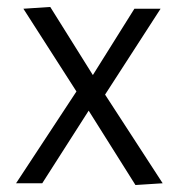

<svg xmlns="http://www.w3.org/2000/svg" viewBox="-20 -525 532 550"><path d="M234 -208 101 0H26L199 -263L47 -500L124 -505L246 -310L365 -500H440L281 -254L446 0L368 5Z"/></svg>

Font: Antic
Style: Regular
Weight: 400
Version: Version 1.0002